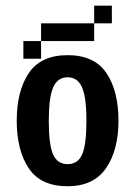

<svg xmlns="http://www.w3.org/2000/svg" viewBox="-20 -645 478 678"><path d="M39.1 -218.8Q39.1 -323.2 81.5 -386.7Q124 -450.2 218.8 -450.2Q313.5 -450.2 356 -386.7Q398.4 -323.2 398.4 -218.8Q398.4 -115.2 354.5 -51.3Q310.5 12.7 218.8 12.7Q124 12.7 81.5 -50.8Q39.1 -114.3 39.1 -218.8ZM285.2 -218.8Q285.2 -301.8 269.5 -336.9Q253.9 -372.1 218.8 -372.1Q183.6 -372.1 168 -336.9Q152.3 -301.8 152.3 -218.8Q152.3 -133.8 167.5 -99.6Q182.6 -65.4 218.8 -65.4Q254.9 -65.4 270 -99.6Q285.2 -133.8 285.2 -218.8ZM312.5 -625H375V-562.5H312.5ZM312.5 -562.5V-500H125V-562.5ZM62.5 -437.5V-500H125V-437.5Z"/></svg>

Font: Sudo
Style: Bold
Weight: 700
Monospace: yes
Designer: Jens Kutilek
Foundry: Jens Kutilek
Version: Version 0.040